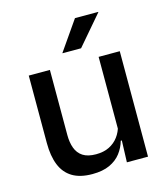

<svg xmlns="http://www.w3.org/2000/svg" viewBox="-105 -767 750 860"><g transform="rotate(-15 270.0 -336.5)"><path d="M154 -489V-187Q154 -152 163.8 -125.8Q173.5 -99.5 196 -85Q218.5 -70.5 256.5 -70.5Q292.5 -70.5 318.2 -83.5Q344 -96.5 360.5 -118.8Q377 -141 383.5 -168.5L399.5 -100.5H378.5Q370 -70 350.5 -44.5Q331 -19 298.5 -4Q266 11 218 11Q161 11 125.2 -10.8Q89.5 -32.5 72.8 -74.2Q56 -116 56 -176V-489ZM478 -489V0H380L384 -114.5L380 -120.5V-489ZM322.5 -684H430.5V-682.5L314 -546.5H228V-548Z"/></g></svg>

Font: Anek Latin Medium Medium
Style: Regular
Weight: 500
Version: Version 1.003